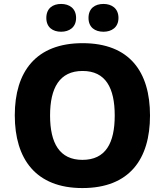

<svg xmlns="http://www.w3.org/2000/svg" viewBox="-20 -1010 836 974"><path d="M215 -919C215 -871 248 -849 290 -849C331 -849 366 -871 366 -919C366 -968 331 -990 290 -990C248 -990 215 -968 215 -919ZM429 -919C429 -871 462 -849 505 -849C546 -849 581 -871 581 -919C581 -968 546 -990 505 -990C462 -990 429 -968 429 -919ZM741 -424C741 -646 637 -791 399 -791C162 -791 55 -646 55 -425C55 -203 162 -56 398 -56C637 -56 741 -203 741 -424ZM234 -424C234 -564 282 -650 399 -650C516 -650 562 -564 562 -424C562 -284 516 -199 398 -199C282 -199 234 -284 234 -424Z"/></svg>

Font: Noto Sans Malayalam UI ExtraBold
Style: Regular
Weight: 800
Designer: Jelle Bosma - Monotype Design Team
Foundry: Monotype Imaging Inc.
Version: Version 2.104